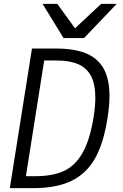

<svg xmlns="http://www.w3.org/2000/svg" viewBox="-20 -977 640 997"><path d="M146 -725H270Q364.5 -725 425.5 -700.5Q486.5 -676 517.5 -621.8Q548.5 -567.5 548.5 -478.5Q548.5 -427 538 -362.5Q518 -233 473.2 -154Q428.5 -75 350.5 -37.5Q272.5 0 151 0H31ZM466.5 -371.5Q475 -428 475 -469.5Q475 -539.5 452.8 -582Q430.5 -624.5 385.8 -643.8Q341 -663 271 -663H209.5L114.5 -62H162Q251.5 -62 310.8 -88.8Q370 -115.5 408.5 -182.8Q447 -250 466.5 -371.5ZM201 -957H277.5L369.5 -830L505.5 -957H586L416.5 -779.5H310Z"/></svg>

Font: JuliaMono Light
Style: Italic
Weight: 300
Italic angle: -9°
Monospace: yes
Designer: cormullion
Foundry: corm
Version: Version 0.054; ttfautohint (v1.8.4)